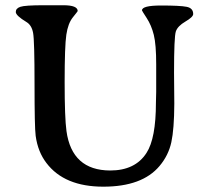

<svg xmlns="http://www.w3.org/2000/svg" viewBox="-20 -699 782 725"><path d="M80.1 -615.7Q39.6 -640.1 39.6 -653.8Q39.6 -667.5 56.9 -673.3Q74.2 -679.2 145 -679.2H219.2Q273.4 -679.2 273.4 -657.2Q273.4 -656.2 255.1 -633.5Q236.8 -610.8 230.5 -568.1Q224.1 -525.4 224.1 -389.6Q224.1 -253.9 231 -204.1Q251.5 -55.7 396 -55.2Q490.7 -55.2 533.2 -121.6Q568.8 -176.3 568.8 -311.5L569.8 -351.6Q569.8 -381.3 569.8 -456.1Q569.8 -530.8 560.8 -567.1Q551.8 -603.5 533.9 -630.9Q516.1 -658.2 516.1 -659.7Q516.1 -678.2 587.9 -678.2Q659.7 -678.2 684.6 -673.3Q709.5 -668.5 709.5 -646Q709.5 -634.8 680.2 -617.7Q650.9 -600.6 644 -580.3Q637.2 -560.1 637.2 -424.8L638.2 -307.1Q637.7 -211.4 627 -162.1Q616.2 -112.3 582.5 -72.3Q517.1 5.9 370.1 5.9Q223.1 5.9 155.3 -83.5Q123 -125.5 114.7 -186Q110.4 -217.8 110.4 -381.6Q110.4 -545.4 105 -574.7Q99.6 -604 80.1 -615.7Z"/></svg>

Font: Averia Serif Libre
Style: Regular
Weight: 400
Version: Version 1.002